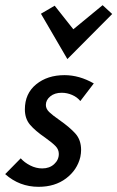

<svg xmlns="http://www.w3.org/2000/svg" viewBox="-23 -715 453 741"><path d="M135 -662 188 -693 260 -602 373 -695 410 -661 237 -487ZM-3 -43 57 -104Q71 -88 93.5 -76.5Q116 -65 140 -65Q168 -65 186 -81.5Q204 -98 204 -121Q204 -138 191.5 -151Q179 -164 151 -184Q113 -210 93 -233.5Q73 -257 73 -293Q73 -354 116.5 -389.5Q160 -425 226 -425Q283 -425 339 -393L287 -325Q275 -340 255.5 -348.5Q236 -357 215 -357Q188 -357 171 -343Q154 -329 154 -310Q154 -295 167 -282.5Q180 -270 206 -252Q246 -224 268 -199.5Q290 -175 290 -136Q290 -124 287 -109Q275 -59 232 -26.5Q189 6 126 6Q52 6 -3 -43Z"/></svg>

Font: Ysabeau Infant Semibold
Style: Italic
Weight: 600
Italic angle: -12°
Designer: Christian Thalmann (Catharsis Fonts)
Version: Version 0.003